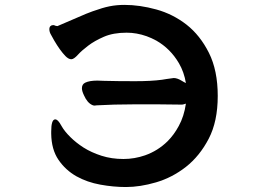

<svg xmlns="http://www.w3.org/2000/svg" viewBox="-20 -689 1040 769"><path d="M709 -270Q672.9 -271 621.1 -271H510.7Q437 -271 367.2 -267.1Q363.3 -266.1 358.9 -266.1Q354.5 -266.1 350.1 -268.1Q329.6 -276.9 316.4 -307.1Q308.1 -324.2 308.1 -335.4Q308.1 -351.6 321.3 -357.9Q338.4 -366.2 370.1 -366.2Q377 -366.2 397.9 -365.2Q450.2 -363.8 520.5 -363.8Q586.4 -363.8 628.9 -369.6Q632.8 -370.6 647.5 -372.6Q662.1 -374.5 668.7 -375.5Q675.3 -376.5 675.8 -376.5Q689.9 -376.5 707.5 -365.7Q716.8 -359.9 724.6 -356.4Q717.3 -400.4 696.8 -435.5Q662.6 -494.1 606 -526.4Q587.4 -536.6 567.4 -543.9Q527.3 -558.1 487.3 -558.1Q433.6 -558.1 396 -541.7Q358.4 -525.4 333 -505.9Q307.1 -486.3 292.5 -470.2Q275.9 -451.7 265.6 -451.7Q254.4 -451.7 241.7 -464.8Q220.2 -487.3 197.3 -526.4Q188 -542 184.6 -549.3Q177.7 -560.5 177.7 -571.8Q177.7 -580.1 181.9 -584.2Q186 -588.4 192.4 -588.4Q193.8 -588.4 195.8 -588.4Q198.2 -586.9 202.6 -585.7Q207 -584.5 209.2 -584.5Q211.4 -584.5 213.4 -585.9Q257.8 -604.5 293 -620.1Q328.1 -635.7 351.1 -643.8Q374 -651.9 388.7 -656.2Q403.3 -660.6 418 -663.6Q446.8 -669.4 478.5 -669.4Q539.6 -669.4 606 -651.1Q672.4 -632.8 727.1 -590.3Q781.7 -547.4 816.9 -477.1Q852.1 -406.7 852.1 -304.7Q852.1 -202.6 815.9 -133.3Q779.8 -64 724.6 -20.5Q669.4 22.5 605.2 41.3Q541 60.1 484.4 60.1Q434.1 60.1 381.6 50.5Q329.1 41 286.1 17.1Q242.2 -7.8 214.1 -49.1Q186 -90.3 185.1 -153.3Q185.1 -157.7 185.1 -162.1Q185.1 -210.9 201.2 -210.9Q206.5 -210.9 212.4 -205.1Q218.3 -199.2 226.6 -184.1Q238.3 -163.1 262.2 -139.6Q284.2 -117.7 314.5 -98.1Q346.2 -78.1 386.5 -65.2Q426.8 -52.2 474.6 -52.2Q518.6 -52.2 561 -66.9Q612.3 -85 651.4 -123.5Q677.2 -149.4 695.8 -184.1Q717.3 -223.1 724.6 -273.9Q712.4 -270 709.5 -270Q709 -270 709 -270Z"/></svg>

Font: Bakudai
Style: Medium
Weight: 500
Version: Version 1.48